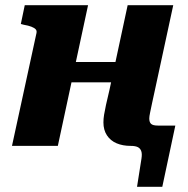

<svg xmlns="http://www.w3.org/2000/svg" viewBox="-20 -560 722 737"><path d="M172 -244H481L499 -322H190ZM26 0H202L318 -540H75L60 -468L71 -465Q89 -462 100.5 -457.5Q112 -453 117 -447.5Q122 -442 120 -433ZM482 0Q499 0 508.5 4.5Q518 9 522 19.5Q526 30 523 49L506 157H603L653 -78H586Q567 -78 560 -84.5Q553 -91 553 -105Q553 -113 556 -127Q559 -141 563.5 -163Q568 -185 575 -216L645 -540H470L400 -214Q392 -181 387 -158Q382 -135 379.5 -119.5Q377 -104 377 -90Q377 -61 390.5 -40.5Q404 -20 427.5 -10Q451 0 482 0Z"/></svg>

Font: Roboto Serif
Style: Bold Italic
Weight: 700
Italic angle: -10°
Designer: Greg Gazdowicz
Foundry: Commercial Type
Version: Version 1.008